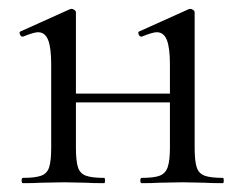

<svg xmlns="http://www.w3.org/2000/svg" viewBox="-20 -415 550 435"><path d="M301 -12Q329 -12 342 -17Q355 -22 360 -36.5Q365 -51 365 -81V-268Q365 -307 358 -324.5Q351 -342 335 -342Q326 -342 301 -332H300Q296 -332 294 -337.5Q292 -343 296 -344L407 -394L411 -395Q414 -395 417.5 -392.5Q421 -390 421 -387V-81Q421 -51 425.5 -36.5Q430 -22 443.5 -17Q457 -12 485 -12Q487 -12 487 -6Q487 0 485 0Q459 0 444 -1L394 -2L340 -1Q326 0 301 0Q298 0 298 -6Q298 -12 301 -12ZM32 -12Q60 -12 73.5 -17Q87 -22 91.5 -36.5Q96 -51 96 -81V-268Q96 -307 89 -324.5Q82 -342 66 -342Q57 -342 32 -332H31Q27 -332 25 -337.5Q23 -343 27 -344L138 -394L142 -395Q145 -395 148.5 -392.5Q152 -390 152 -387V-81Q152 -51 156.5 -36.5Q161 -22 174.5 -17Q188 -12 216 -12Q218 -12 218 -6Q218 0 216 0Q190 0 175 -1L125 -2L72 -1Q58 0 32 0Q29 0 29 -6Q29 -12 32 -12ZM122 -203H391V-183H122Z"/></svg>

Font: Cormorant Infant
Style: Regular
Weight: 400
Designer: Christian Thalmann (Catharsis Fonts)
Foundry: Catharsis Fonts
Version: Version 4.000